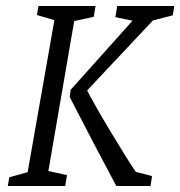

<svg xmlns="http://www.w3.org/2000/svg" viewBox="-20 -619 600 639"><path d="M141 -50 203 -36 197 0H6L11 -29L72 -46L161 -552L103 -569L108 -599H298L292 -563L227 -549ZM489 -551 270 -318Q294 -271 350.5 -177Q407 -83 432 -47L486 -33L481 0H367Q358 -18 337.5 -56Q317 -94 305 -117Q226 -269 212 -296L215 -320L421 -550L364 -562L370 -599H560L555 -568Z"/></svg>

Font: Grenze Light
Style: Italic
Weight: 300
Italic angle: -10°
Designer: Renata Polastri
Foundry: Omnibus-Type
Version: Version 1.002; ttfautohint (v1.8)